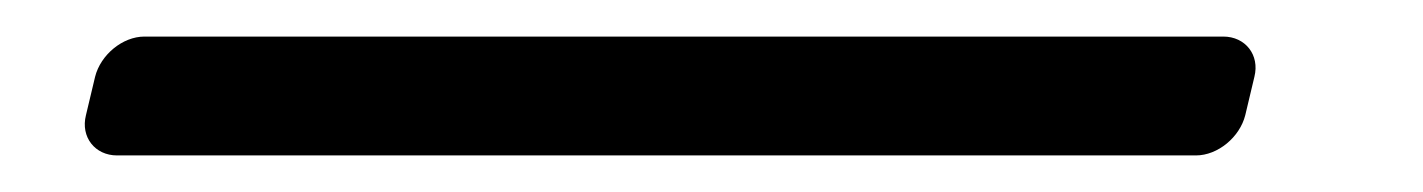

<svg xmlns="http://www.w3.org/2000/svg" viewBox="-20 46 778 105"><path d="M661 109 666 88C669 76 661 66 649 66H59C47 66 35 76 32 88L27 109C24 121 32 131 44 131H634C646 131 658 121 661 109Z"/></svg>

Font: DIN Rundschrift
Style: BreitKursiv
Weight: 400
Width: 7
Version: Version 1.027